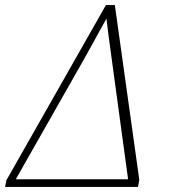

<svg xmlns="http://www.w3.org/2000/svg" viewBox="-68 -734 665 754"><path d="M-48 0 -43 -26 348 -714H383L479 -28L474 0ZM-6 -30H435L371 -500Q365 -542 359.5 -585Q354 -628 350 -661Q334 -632 310 -588.5Q286 -545 265 -507Z"/></svg>

Font: Noto Serif SemiCondensed ExtraLight
Style: Italic
Weight: 200
Width: 4
Italic angle: -12°
Designer: Monotype Design Team
Foundry: Monotype Imaging Inc.
Version: Version 2.013